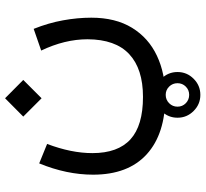

<svg xmlns="http://www.w3.org/2000/svg" viewBox="-46 -398 800 747"><g transform="rotate(-90 353.5 -24.0)"><path d="M269.5 267.1Q269.5 230.5 295.7 204.3Q321.8 178.2 358.4 178.2Q395 178.2 421.1 204.3Q447.3 230.5 447.3 267.1Q447.3 303.7 421.1 329.8Q395 356 358.4 356Q321.8 356 295.7 329.8Q269.5 303.7 269.5 267.1ZM312.5 267.1Q312.5 286.1 325.9 299.3Q339.4 312.5 358.4 312.5Q377.4 312.5 390.6 299.3Q403.8 286.1 403.8 267.1Q403.8 248 390.6 234.6Q377.4 221.2 358.4 221.2Q339.4 221.2 325.9 234.6Q312.5 248 312.5 267.1ZM273.9 -333 345.2 -403.8 416.5 -333 345.2 -261.7ZM530.8 -263.2 615.2 -292.5Q638.2 -234.9 648.4 -178.5Q658.7 -122.1 658.7 -68.4Q658.7 25.9 619.4 90.1Q580.1 154.3 510.7 187Q441.4 219.7 352.1 219.7Q207 219.7 127.4 147.5Q47.9 75.2 47.9 -61.5Q47.9 -164.1 91.8 -271L167.5 -240.2Q131.8 -146 131.8 -64Q131.8 35.2 185.3 84Q238.8 132.8 350.6 132.8Q459.5 132.8 516.8 79.3Q574.2 25.9 574.7 -83Q574.7 -171.4 530.8 -263.2Z"/></g></svg>

Font: Vazir FD-WOL-UI
Style: Regular-FD-WOL-UI
Weight: 400
Designer: Saber Rastikerdar
Foundry: Saber Rastikerdar
Version: Version 30.1.0